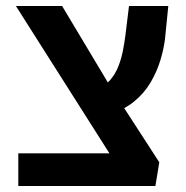

<svg xmlns="http://www.w3.org/2000/svg" viewBox="-20 -620 620 640"><path d="M412 -3 33 -600H187L351 -326L511 -79ZM41 0V-109H470L511 -79L498 0ZM339 -237 302 -324Q330 -333 347.5 -353.5Q365 -374 375 -400Q385 -426 390 -452.5Q395 -479 398 -502L410 -600H541L530 -490Q526 -457 514.5 -419Q503 -381 481.5 -344.5Q460 -308 425 -280Q390 -252 339 -237Z"/></svg>

Font: Noto Sans Hebrew Thin SemiBold
Style: Regular
Weight: 600
Version: Version 3.001